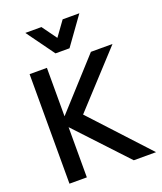

<svg xmlns="http://www.w3.org/2000/svg" viewBox="-170 -1064 987 1171"><g transform="rotate(-20 324.0 -478.0)"><path d="M267.1 -775.9 136.7 -956.1H241.2L310.1 -860.8L378.9 -956.1H487.3L357.9 -775.9ZM75.2 0V-710.9H187.5V-396.5L473.1 -710.9H613.3L297.4 -367.7L637.2 0H492.7L188 -325.7V0Z"/></g></svg>

Font: Ride Light
Style: Bold
Weight: 600
Version: Version 3.000